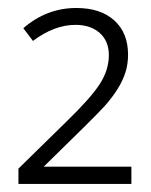

<svg xmlns="http://www.w3.org/2000/svg" viewBox="-20 -744 376 478"><path d="M307.1 -286.1H25.9V-324.2L144 -439.9Q205.1 -499 228 -534.2Q251 -569.3 251 -606.9Q251 -641.6 228.3 -661.9Q205.6 -682.1 168 -682.1Q115.2 -682.1 62 -642.1L38.1 -673.8Q96.2 -724.1 169.9 -724.1Q230.5 -724.1 264.6 -693.1Q298.8 -662.1 298.8 -607.9Q298.8 -585 292.5 -564.5Q286.1 -543.9 272.9 -522.7Q259.8 -501.5 239.5 -478.8Q219.2 -456.1 88.9 -329.1H307.1Z"/></svg>

Font: JBL Sans
Style: Light
Weight: 300
Version: Version 1.10